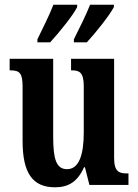

<svg xmlns="http://www.w3.org/2000/svg" viewBox="-20 -786 588 816"><path d="M294 -619V-606H349C386 -646 446 -721 464 -756V-766H363C345 -721 318 -667 294 -619ZM139 -619V-606H193C230 -646 291 -721 308 -756V-766H207C190 -721 162 -667 139 -619ZM214 10C271 10 310 -14 337 -75H341L360 0H526V-49H519C488 -49 465 -55 465 -114V-536H282V-487H285C316 -487 336 -480 336 -420V-223C336 -129 316 -67 265 -67C218 -67 206 -112 206 -207V-536H21V-487H24C64 -487 76 -475 76 -417V-187C76 -51 118 10 214 10Z"/></svg>

Font: Noto Serif Bengali ExtraCondensed
Style: Regular
Weight: 400
Width: 2
Designer: Juan Bruce, Universal Thirst, Indian Type Foundry and the Monotype Design Team.
Foundry: Monotype Imaging Inc.
Version: Version 2.003